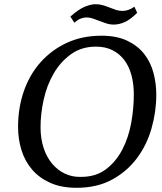

<svg xmlns="http://www.w3.org/2000/svg" viewBox="-20 -882 770 914"><path d="M173 -277Q173 -222 187.5 -178Q202 -134 228 -103Q254 -72 288 -56Q321 -40 358 -40Q360 -40 363 -40Q365 -40 367 -40Q436 -40 484 -76Q532 -112 562 -169.5Q592 -227 604.5 -296.5Q617 -366 617 -432Q617 -483 605.5 -525Q594 -567 571 -597Q548 -627 514.5 -643.5Q481 -660 437 -660Q368 -660 318 -624Q268 -588 235.5 -532Q203 -476 188 -408Q173 -340 173 -277ZM66 -278Q66 -369 93.5 -448Q121 -527 173 -585.5Q225 -644 298 -678Q371 -712 463 -712Q536 -712 586 -688Q636 -664 666.5 -625Q697 -586 710.5 -535.5Q724 -485 724 -431Q724 -351 701.5 -271.5Q679 -192 632 -129Q585 -66 513.5 -27Q442 12 344 12Q272 12 219.5 -11.5Q167 -35 133 -74.5Q99 -114 82.5 -166.5Q66 -219 66 -278ZM633 -821Q601 -789 574 -777Q547 -765 522 -765Q503 -765 486.5 -770.5Q470 -776 454 -782Q438 -788 423 -793.5Q408 -799 392 -799Q378 -799 364 -793.5Q350 -788 334 -774L315 -803Q353 -837 382.5 -849.5Q412 -862 436 -862Q454 -862 470.5 -857Q487 -852 502 -846Q517 -840 532 -835Q547 -830 563 -830Q576 -830 590 -834.5Q604 -839 620 -850Z"/></svg>

Font: PTSerif
Style: Italic
Weight: 400
Italic angle: -12°
Designer: A.Korolkova, O.Umpeleva, V.Yefimov
Foundry: ParaType Ltd
Version: Version 1.000W OFL; ttfautohint (v1.2) -l 8 -r 50 -G 200 -x 